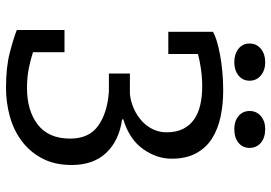

<svg xmlns="http://www.w3.org/2000/svg" viewBox="-152 -740 904 640"><g transform="rotate(90 300.0 -420.0)"><path d="M80 -183H154V-78Q178 -70 208 -64Q238 -58 273 -58Q349 -58 395.5 -94Q442 -130 442 -202Q442 -265 399 -295.5Q356 -326 285 -331H225V-401H294Q320 -404 343 -414.5Q366 -425 383.5 -441Q401 -457 411 -478Q421 -499 421 -523Q421 -556 409.5 -578.5Q398 -601 378 -615Q358 -629 330 -635.5Q302 -642 268 -642Q239 -642 211 -638Q183 -634 160 -628V-529H86V-677V-678Q96 -684 115 -690Q134 -696 160 -701Q186 -706 217 -709Q248 -712 282 -712Q327 -712 368 -703.5Q409 -695 440.5 -675.5Q472 -656 490.5 -622.5Q509 -589 509 -540Q509 -490 476.5 -444.5Q444 -399 378 -379V-375Q449 -365 489.5 -322Q530 -279 530 -207Q530 -150 508 -108.5Q486 -67 449.5 -40Q413 -13 367 -0.5Q321 12 273 12Q204 12 156 -0.5Q108 -13 80 -24V-25ZM125 -800Q125 -823 142.5 -837.5Q160 -852 188 -852Q214 -852 231.5 -837.5Q249 -823 249 -800Q249 -777 231.5 -763Q214 -749 188 -749Q160 -749 142.5 -763Q125 -777 125 -800ZM350 -800Q350 -823 367 -837.5Q384 -852 410 -852Q439 -852 456 -837.5Q473 -823 473 -800Q473 -777 456 -763Q439 -749 410 -749Q384 -749 367 -763Q350 -777 350 -800Z"/></g></svg>

Font: PT Mono
Style: Regular
Weight: 400
Monospace: yes
Designer: A.Korolkova, I.Chaeva
Foundry: ParaType Ltd
Version: Version 1.001W OFL